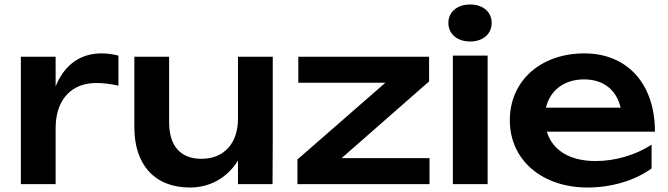

<svg xmlns="http://www.w3.org/2000/svg" viewBox="-20 -821 2976 856"><path d="M508 -573C486 -579 458 -583 433 -583C330 -583 264 -524 228 -436V-568H73V0H228V-249C228 -385 306 -451 409 -451C438 -451 475 -447 508 -439Z M1195 0 1196 -188V-568H1041V-292C1041 -182 979 -113 878 -113C785 -113 734 -170 734 -276V-568H579V-253C579 -87 669 15 827 15C916 15 993 -28 1041 -105V0Z M1895 0V-116H1503L1893 -458V-568H1310V-452H1698L1306 -110V0Z M1999 0H2154V-573H1999ZM2076 -636C2133 -636 2172 -669 2172 -719C2172 -768 2133 -801 2076 -801C2019 -801 1979 -768 1979 -719C1979 -669 2019 -636 2076 -636Z M2600 15C2708 15 2812 -17 2885 -70V-176C2815 -130 2722 -103 2636 -103C2520 -103 2443 -151 2418 -234H2900C2900 -445 2779 -583 2585 -583C2392 -583 2253 -462 2253 -285C2253 -106 2398 15 2600 15ZM2584 -467C2670 -467 2728 -421 2747 -341H2414C2432 -418 2495 -467 2584 -467Z"/></svg>

Font: Bounded Med
Style: Regular
Weight: 500
Designer: Vlad Churkin
Version: Version 3.0